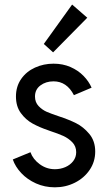

<svg xmlns="http://www.w3.org/2000/svg" viewBox="-20 -800 474 828"><path d="M35.2 -112.3 111.3 -143.6Q122.1 -113.3 151.4 -91.8Q180.7 -70.3 216.8 -70.3Q240.7 -70.3 261.7 -79.3Q282.7 -88.4 295.7 -105.2Q308.6 -122.1 308.6 -143.6Q308.6 -168.9 292 -186.3Q275.4 -203.6 252.7 -213.9Q230 -224.1 198.2 -234.4Q196.3 -235.4 187.5 -238.3Q149.9 -251 120.4 -267.3Q90.8 -283.7 69.8 -312.5Q48.8 -341.3 48.8 -383.8Q48.8 -427.2 71.3 -459.5Q93.8 -491.7 130.9 -508.5Q168 -525.4 210.9 -525.4Q251 -525.4 283.9 -511Q316.9 -496.6 339.8 -473.1Q362.8 -449.7 375 -421.9L298.8 -389.6Q268.1 -449.2 210.9 -449.2Q177.7 -449.2 154.3 -431.6Q130.9 -414.1 130.9 -383.8Q130.9 -358.9 146.5 -342.5Q162.1 -326.2 181.9 -317.6Q201.7 -309.1 235.4 -297.9Q275.9 -284.7 307.9 -268.8Q339.8 -252.9 365.2 -222.4Q390.6 -191.9 390.6 -146.5Q390.6 -102.5 366.7 -67.4Q342.8 -32.2 303 -12.2Q263.2 7.8 216.8 7.8Q172.9 7.8 135.3 -9Q97.7 -25.9 71.8 -53.5Q45.9 -81.1 35.2 -112.3ZM168.9 -610.4 291 -780.3 356.4 -723.6 209 -574.2Z"/></svg>

Font: Reddit Sans Strawberry
Style: Regular
Weight: 400
Designer: Stephen Hutchings
Foundry: Reddit
Version: Version 1.013